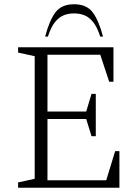

<svg xmlns="http://www.w3.org/2000/svg" viewBox="-20 -882 651 902"><path d="M65 0V-25L143 -42V-618L65 -635V-660H513V-498H493L451 -625H203V-358H385L410 -441H430V-242H410L385 -323H203V-35H479L521 -172H541V0ZM192 -710Q212 -786 240.5 -824Q269 -862 328 -862Q387 -862 415.5 -824Q444 -786 464 -710H451Q436 -756 417 -779Q398 -802 376 -810.5Q354 -819 328 -819Q302 -819 280 -810.5Q258 -802 239 -779Q220 -756 205 -710Z"/></svg>

Font: Spectral ExtraLight
Style: Regular
Weight: 275
Designer: Jean-Baptiste Levee
Foundry: Production Type
Version: Version 2.001